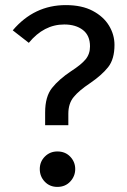

<svg xmlns="http://www.w3.org/2000/svg" viewBox="-20 -721 499 753"><path d="M248 -230H157V-280Q157 -342 184 -376Q211 -410 259 -442Q298 -467 315.5 -488Q333 -509 333 -539Q333 -582 305 -603.5Q277 -625 232 -625Q152 -625 93 -553L30 -602Q114 -701 238 -701Q301 -701 343.5 -678.5Q386 -656 407.5 -620.5Q429 -585 429 -545Q429 -489 404 -457.5Q379 -426 332 -394Q290 -366 269 -340.5Q248 -315 248 -275ZM205 12Q175 12 155.5 -8.5Q136 -29 136 -58Q136 -87 156 -107Q176 -127 205 -127Q236 -127 255.5 -106.5Q275 -86 275 -58Q275 -30 255.5 -9Q236 12 205 12Z"/></svg>

Font: Trujillo
Style: Regular
Weight: 400
Designer: Fira Sans original fonts by bBox Type GmbH, Carrois Corporate GbR, & Edenspiekermann AG / Changes by Cristiano Sobral
Foundry: Fira Sans original fonts by bBox Type GmbH, Carrois Corporate GbR, & Edenspiekermann AG / Changes by Cristiano Sobral
Version: Version 4.301;October 17, 2021;FontCreator 14.0.0.2814 64-bi